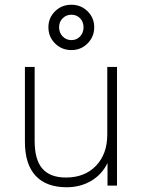

<svg xmlns="http://www.w3.org/2000/svg" viewBox="-20 -782 601 809"><path d="M473 -500V0H433V-95Q409 -46 363.5 -19.5Q318 7 261 7Q175 7 130 -41.5Q85 -90 85 -184V-500H126V-188Q126 -109 158.5 -71.5Q191 -34 258 -34Q337 -34 384.5 -83.5Q432 -133 432 -215V-500ZM184 -667Q184 -707 212 -734.5Q240 -762 281 -762Q321 -762 349 -734.5Q377 -707 377 -667Q377 -627 349 -599Q321 -571 281 -571Q240 -571 212 -599Q184 -627 184 -667ZM332 -667Q332 -690 317.5 -705Q303 -720 281 -720Q259 -720 244 -705Q229 -690 229 -667Q229 -644 244 -628.5Q259 -613 281 -613Q303 -613 317.5 -628.5Q332 -644 332 -667Z"/></svg>

Font: MuliDisplayVN ExtraLight
Style: Regular
Weight: 200
Designer: Vernon Adams
Foundry: Vernon Adams
Version: Version 2.100